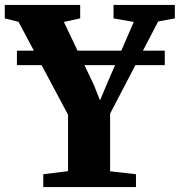

<svg xmlns="http://www.w3.org/2000/svg" viewBox="-40 -763 734 783"><path d="M237.5 -65V-295L35.5 -674L-20.5 -688V-743H287V-688L220.5 -673.5L342 -418.5L368 -353.5L395 -418.5L505.5 -673.5L423 -688V-743H673V-688L605 -675.5L409 -299.5V-64.5L514.5 -52.5V0H136.5V-52.5ZM632 -556.5V-497.5H29V-556.5Z"/></svg>

Font: Merriweather 48pt ExtraBold
Style: Regular
Weight: 800
Version: Version 2.100